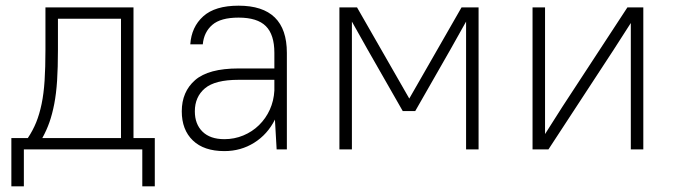

<svg xmlns="http://www.w3.org/2000/svg" viewBox="-20 -526 2380 676"><path d="M481 0H64V130H20V-40H78Q96 -67 107.5 -95.5Q119 -124 126.5 -160Q134 -196 137 -242Q140 -288 140 -350V-500H450V-40H525V130H481ZM184 -350Q184 -288 181 -242Q178 -196 171 -160Q164 -124 154 -95.5Q144 -67 129 -40H406V-460H184Z M770 6Q698 6 659 -31.5Q620 -69 620 -134Q620 -203 667 -244Q714 -285 820 -285H946V-340Q946 -404 916 -434Q886 -464 820 -464Q757 -464 727.5 -438.5Q698 -413 694 -370H650Q654 -431 695.5 -468.5Q737 -506 820 -506Q990 -506 990 -340V0H954L948 -105Q922 -53 875 -23.5Q828 6 770 6ZM770 -36Q805 -36 836.5 -49Q868 -62 892 -85.5Q916 -109 930 -140Q944 -171 946 -207V-245H820Q737 -245 701.5 -215Q666 -185 666 -134Q666 -89 693 -62.5Q720 -36 770 -36Z M1274 -352 1219 -450V0H1175V-500H1237L1421 -179L1605 -500H1665V0H1621V-450L1566 -352L1442 -135H1398Z M2201 -445 2140 -350 1911 0H1855V-500H1899V-54L1960 -150L2189 -500H2245V0H2201Z"/></svg>

Font: Retni Sans Light
Style: Regular
Weight: 300
Designer: Vitaly Kuzmin
Foundry: ParaType Ltd.
Version: Version 1.00;March 2, 2019;FontCreator 11.5.0.2425 64-bit; t